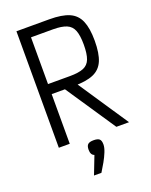

<svg xmlns="http://www.w3.org/2000/svg" viewBox="-186 -897 973 1239"><g transform="rotate(-20 300.0 -277.0)"><path d="M86 0V-800H312Q398 -800 447.5 -778.5Q497 -757 518.5 -706.5Q540 -656 540 -571Q540 -483 518.5 -433Q497 -383 447.5 -362Q398 -341 312 -341H109V-410H312Q371 -410 404.5 -423.5Q438 -437 451.5 -472Q465 -507 465 -571Q465 -633 451.5 -668Q438 -703 404.5 -717Q371 -731 312 -731H161V0ZM481 0 222 -386H310L568 0ZM238 246 286 122Q262 114 262 78Q262 52 273.5 41.5Q285 31 313 31Q342 31 353 41.5Q364 52 364 78Q364 99 352.5 128Q341 157 323.5 188Q306 219 289 246Z"/></g></svg>

Font: Victor Mono
Style: Regular
Weight: 400
Monospace: yes
Designer: Rune Bjørnerås
Version: Version 1.561;gftools[0.9.30]